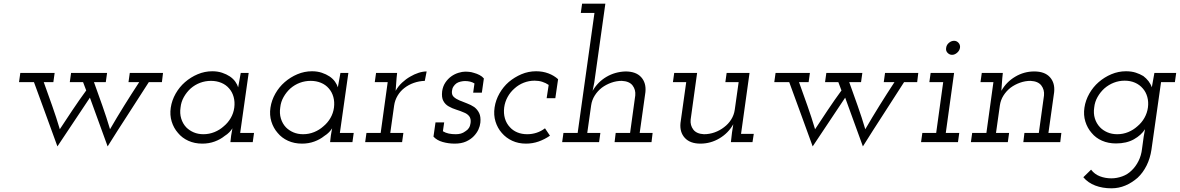

<svg xmlns="http://www.w3.org/2000/svg" viewBox="-20 -770 6391 1040"><path d="M683 -375 676 -325H734Q692 -261 652.5 -197.5Q613 -134 576 -70Q557 -134 534.5 -197.5Q512 -261 489 -325H553L560 -375H365L358 -325H430L447 -280Q411 -231 371.5 -172Q332 -113 304 -70Q285 -134 262.5 -197.5Q240 -261 217 -325H269L276 -375H90L83 -325H164Q196 -238 227.5 -151.5Q259 -65 291 23L467 -241L563 23Q618 -65 674 -151Q730 -237 786 -325H857L863 -375Z M905 -187Q899 -147 910 -111.5Q921 -76 944 -50Q966 -23 1000 -7.5Q1034 8 1076 8Q1112 8 1143 -3.5Q1174 -15 1196 -33Q1212 -43 1222.5 -54Q1233 -65 1239 -75Q1237 -65 1235.5 -55.5Q1234 -46 1232 -35L1228 0H1349L1356 -50H1281L1327 -375H1284Q1281 -355 1277 -336Q1273 -317 1270 -297Q1266 -311 1255 -327Q1244 -343 1225 -356Q1207 -368 1183 -376Q1159 -384 1130 -384Q1089 -384 1051 -368Q1013 -352 982 -325Q952 -299 931.5 -263Q911 -227 905 -187ZM958 -188Q961 -218 976 -244.5Q991 -271 1013 -291Q1036 -311 1064 -321.5Q1092 -332 1123 -332Q1153 -332 1178.5 -321.5Q1204 -311 1221 -291Q1238 -272 1245.5 -245Q1253 -218 1249 -187Q1245 -157 1230 -131Q1215 -105 1192 -86Q1170 -66 1141.5 -54.5Q1113 -43 1082 -43Q1053 -43 1029.5 -53Q1006 -63 989 -80Q970 -100 961.5 -128Q953 -156 958 -188Z M1445 -187Q1439 -147 1450 -111.5Q1461 -76 1484 -50Q1506 -23 1540 -7.5Q1574 8 1616 8Q1652 8 1683 -3.5Q1714 -15 1736 -33Q1752 -43 1762.5 -54Q1773 -65 1779 -75Q1777 -65 1775.5 -55.5Q1774 -46 1772 -35L1768 0H1889L1896 -50H1821L1867 -375H1824Q1821 -355 1817 -336Q1813 -317 1810 -297Q1806 -311 1795 -327Q1784 -343 1765 -356Q1747 -368 1723 -376Q1699 -384 1670 -384Q1629 -384 1591 -368Q1553 -352 1522 -325Q1492 -299 1471.5 -263Q1451 -227 1445 -187ZM1498 -188Q1501 -218 1516 -244.5Q1531 -271 1553 -291Q1576 -311 1604 -321.5Q1632 -332 1663 -332Q1693 -332 1718.5 -321.5Q1744 -311 1761 -291Q1778 -272 1785.5 -245Q1793 -218 1789 -187Q1785 -157 1770 -131Q1755 -105 1732 -86Q1710 -66 1681.5 -54.5Q1653 -43 1622 -43Q1593 -43 1569.5 -53Q1546 -63 1529 -80Q1510 -100 1501.5 -128Q1493 -156 1498 -188Z M1965 -50 1958 0H2158L2165 -50H2094L2115 -199Q2119 -227 2133.5 -251.5Q2148 -276 2170 -293Q2193 -311 2221.5 -321Q2250 -331 2281 -332L2291 -383Q2270 -383 2247 -375.5Q2224 -368 2202 -355Q2179 -342 2158 -322.5Q2137 -303 2123 -278Q2125 -297 2125.5 -312Q2126 -327 2128 -346L2131 -375H2017L2010 -325H2080L2042 -50Z M2328 -30Q2346 -10 2377.5 -1Q2409 8 2443 8Q2479 8 2504.5 -3.5Q2530 -15 2547 -33Q2563 -50 2571.5 -68.5Q2580 -87 2582 -106Q2585 -138 2575.5 -157.5Q2566 -177 2549 -190Q2531 -202 2509.5 -210Q2488 -218 2469 -226Q2450 -234 2438 -245Q2426 -256 2428 -276Q2429 -290 2436 -301Q2443 -312 2453 -319Q2462 -325 2475 -328Q2488 -331 2499 -331Q2513 -331 2526 -328Q2539 -325 2550 -318L2543 -268H2590L2601 -345Q2592 -356 2577.5 -363.5Q2563 -371 2548 -375Q2533 -380 2520 -381Q2507 -382 2501 -382Q2484 -382 2463 -375.5Q2442 -369 2424 -356Q2406 -343 2392.5 -323Q2379 -303 2375 -276Q2371 -242 2381.5 -223Q2392 -204 2410 -194Q2429 -183 2451.5 -176Q2474 -169 2492 -161Q2511 -154 2521.5 -140.5Q2532 -127 2529 -104Q2527 -88 2520 -77Q2513 -66 2501 -59Q2489 -50 2476.5 -46.5Q2464 -43 2449 -43Q2428 -43 2411 -46.5Q2394 -50 2379 -59L2386 -107H2339Z M2959 -35 2932 -75Q2911 -59 2886.5 -51Q2862 -43 2836 -43Q2806 -43 2782 -53Q2758 -63 2742 -81Q2723 -101 2715 -128.5Q2707 -156 2711 -188Q2715 -218 2729.5 -244.5Q2744 -271 2767 -291Q2789 -311 2817 -322Q2845 -333 2876 -333Q2898 -333 2917 -327Q2936 -321 2952 -310L2941 -238H2988L3003 -341Q2981 -361 2950.5 -372.5Q2920 -384 2884 -384Q2842 -384 2804.5 -368Q2767 -352 2736 -326Q2706 -300 2685.5 -264Q2665 -228 2659 -188Q2653 -147 2664 -111.5Q2675 -76 2698 -50Q2721 -23 2754.5 -7.5Q2788 8 2829 8Q2865 8 2897.5 -3.5Q2930 -15 2959 -35Z M3315 -50 3309 0H3509L3515 -50H3445L3476 -271Q3481 -321 3453 -352Q3425 -383 3368 -383Q3311 -381 3264.5 -353.5Q3218 -326 3190 -278L3199 -323L3259 -750H3133L3126 -700H3200L3109 -50H3032L3025 0H3225L3232 -50H3161L3182 -199Q3186 -228 3201.5 -252.5Q3217 -277 3240 -295Q3263 -312 3291 -322Q3319 -332 3348 -332Q3389 -330 3406.5 -307Q3424 -284 3421 -253L3393 -50Z M3939 0H4056L4063 -45H3994L4040 -375H3916L3909 -325H3981L3960 -176Q3956 -147 3940.5 -122.5Q3925 -98 3902 -81Q3879 -63 3851 -53Q3823 -43 3793 -43Q3753 -45 3735.5 -68Q3718 -91 3721 -122L3756 -375H3632L3625 -325H3697L3666 -104Q3661 -54 3689.5 -23Q3718 8 3774 8Q3829 8 3877 -20.5Q3925 -49 3952 -97L3945 -52Z M4774 -375 4767 -325H4825Q4783 -261 4743.5 -197.5Q4704 -134 4667 -70Q4648 -134 4625.5 -197.5Q4603 -261 4580 -325H4644L4651 -375H4456L4449 -325H4521L4538 -280Q4502 -231 4462.5 -172Q4423 -113 4395 -70Q4376 -134 4353.5 -197.5Q4331 -261 4308 -325H4360L4367 -375H4181L4174 -325H4255Q4287 -238 4318.5 -151.5Q4350 -65 4382 23L4558 -241L4654 23Q4709 -65 4765 -151Q4821 -237 4877 -325H4948L4954 -375Z M4976 -50 4969 0H5169L5176 -50H5103L5148 -375H5021L5014 -325H5089L5051 -50ZM5105 -511Q5102 -495 5112.5 -484Q5123 -473 5137 -473Q5151 -473 5164 -484Q5177 -495 5180 -511Q5182 -527 5172 -538Q5162 -549 5148 -549Q5133 -549 5120 -538Q5107 -527 5105 -511Z M5529 -50 5523 0H5723L5729 -50H5659L5690 -271Q5695 -321 5667 -352Q5639 -383 5582 -383Q5527 -383 5479 -354.5Q5431 -326 5404 -278Q5406 -297 5406.5 -312Q5407 -327 5409 -346L5412 -375H5298L5291 -325H5361L5323 -50H5246L5239 0H5439L5446 -50H5375L5396 -199Q5400 -228 5415.5 -252.5Q5431 -277 5454 -295Q5477 -312 5505 -322Q5533 -332 5562 -332Q5603 -330 5620.5 -307Q5638 -284 5635 -253L5607 -50Z M6233 -375Q6230 -355 6226 -336Q6222 -317 6219 -297Q6213 -315 6201 -330.5Q6189 -346 6173 -358Q6155 -369 6132 -376.5Q6109 -384 6079 -384Q6038 -384 6000 -368Q5962 -352 5931 -325Q5901 -299 5880.5 -263Q5860 -227 5854 -187Q5848 -147 5859 -111.5Q5870 -76 5893 -50Q5915 -23 5949 -8Q5983 7 6025 7Q6082 7 6122 -15.5Q6162 -38 6182 -70Q6180 -59 6178.5 -49.5Q6177 -40 6175 -30L6166 36Q6162 72 6147 102Q6132 132 6110 153Q6088 175 6058.5 185.5Q6029 196 6000 196Q5967 196 5938 185Q5909 174 5890 149L5848 190Q5873 220 5912.5 235Q5952 250 6000 250Q6040 250 6075.5 235Q6111 220 6142 193Q6171 166 6190.5 127Q6210 88 6217 41L6269 -325H6344L6351 -375ZM5907 -188Q5910 -218 5925 -244.5Q5940 -271 5962 -291Q5985 -311 6013 -322Q6041 -333 6072 -333Q6103 -333 6128 -322Q6153 -311 6170 -291Q6187 -272 6194.5 -245Q6202 -218 6198 -188Q6194 -158 6179 -131.5Q6164 -105 6141 -86Q6119 -66 6091 -54.5Q6063 -43 6032 -43Q6002 -43 5978 -53.5Q5954 -64 5938 -81Q5919 -101 5910.5 -128.5Q5902 -156 5907 -188Z"/></svg>

Font: Josefin Slab Thin Medium
Style: Italic
Weight: 500
Italic angle: -12°
Version: Version 2.000